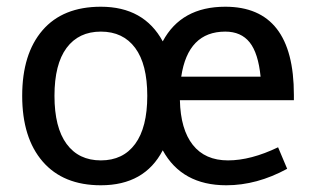

<svg xmlns="http://www.w3.org/2000/svg" viewBox="-20 -543 932 571"><path d="M46 -258C46 -174.7 66.3 -109.5 107 -62.5C147.7 -15.5 205.3 8 280 8C366.7 8 428 -26.7 464 -96C502 -26.7 565 8 653 8C713.7 8 774 -8.3 834 -41L807 -105C753 -79 703.3 -66 658 -66C612.7 -66 577.8 -81.3 553.5 -112C529.2 -142.7 516.3 -187 515 -245H854V-261C854 -435.7 786 -523 650 -523C562.7 -523 500.7 -488.7 464 -420C426.7 -488.7 365.3 -523 280 -523C204.7 -523 146.8 -499.7 106.5 -453C66.2 -406.3 46 -341.3 46 -258ZM142 -258C142 -320.7 154 -368.2 178 -400.5C202 -432.8 236 -449 280 -449C324 -449 358 -432.8 382 -400.5C406 -368.2 418 -320.7 418 -258C418 -195.3 406 -147.7 382 -115C358 -82.3 324 -66 280 -66C236 -66 202 -82.3 178 -115C154 -147.7 142 -195.3 142 -258ZM650 -449C681.3 -449 705.5 -438.3 722.5 -417C739.5 -395.7 750.3 -361.7 755 -315H519C532.3 -404.3 576 -449 650 -449Z"/></svg>

Font: Telex Regular
Style: Regular
Weight: 400
Designer: Andres Torresi
Foundry: Andres Torresi
Version: Version 1.001